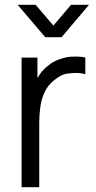

<svg xmlns="http://www.w3.org/2000/svg" viewBox="-20 -780 400 800"><path d="M53.5 -760H128.5L202.5 -673.5L276 -760H351L236.5 -625H168.5ZM70 0V-540H136V-454.5Q141 -463.5 146.5 -471.5Q161 -491.5 178 -504.5Q199 -523 227 -532.8Q255 -542.5 272.5 -543.5Q290 -544.5 296 -544.5Q317.5 -544.5 335.5 -540V-471Q316.5 -476 294.5 -476Q283 -476 259.5 -473.2Q236 -470.5 206.5 -446.5Q179.5 -425.5 166 -396.2Q152.5 -367 148 -334.2Q143.5 -301.5 143.5 -269.5V0Z"/></svg>

Font: Cns Manrope
Style: Regular
Weight: 400
Designer: Mikhail Sharanda
Foundry: Mikhail Sharanda
Version: Version 4.504